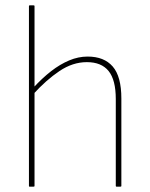

<svg xmlns="http://www.w3.org/2000/svg" viewBox="-20 -703 564 723"><path d="M419 0Q416 0 416 -3V-330Q416 -402 389 -435.5Q362 -469 307 -469Q254 -469 204 -435.5Q154 -402 105 -348V-372Q139 -409 172.5 -435Q206 -461 240.5 -475.5Q275 -490 310 -490Q372 -490 404.5 -452.5Q437 -415 437 -332V-3Q437 0 433 0ZM91 0Q89 0 89 -3V-680Q89 -683 92 -683H106Q110 -683 110 -680V-3Q110 0 106 0Z"/></svg>

Font: Sofia Sans Semi Condensed Thin
Style: Regular
Weight: 250
Version: Version 4.100